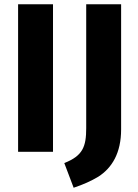

<svg xmlns="http://www.w3.org/2000/svg" viewBox="-20 -713 650 902"><path d="M65 -693V0H229V-693ZM549 -693H385V-111C385 -24 369 19 282 53L326 169C371 154 409 137 442 117C506 76 549 6 549 -105Z"/></svg>

Font: Fira Sans
Style: Bold
Weight: 700
Designer: Carrois Corporate & Edenspiekermann AG
Foundry: Carrois Corporate GbR & Edenspiekermann AG
Version: Version 4.203